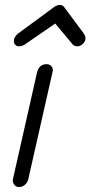

<svg xmlns="http://www.w3.org/2000/svg" viewBox="-20 -749 365 775"><path d="M57 -562Q48 -562 42 -568Q36 -574 36 -584Q36 -599 52 -613L199 -721Q210 -729 221 -729Q234 -729 240 -719L318 -614Q325 -605 325 -594Q325 -582 314.5 -572Q304 -562 292 -562Q280 -562 273 -570L203 -654L78 -568Q67 -562 57 -562ZM32 -25 130 -459Q139 -490 168 -490Q181 -490 188.5 -480.5Q196 -471 192 -458L94 -25Q91 -12 80.5 -3Q70 6 57 6Q44 6 37 -4Q30 -14 32 -25Z"/></svg>

Font: Comic Neue
Style: Italic
Weight: 400
Italic angle: -12°
Designer: Craig Rozynski
Foundry: Craig Rozynski
Version: Version 2.003